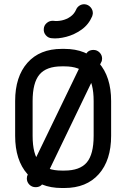

<svg xmlns="http://www.w3.org/2000/svg" viewBox="-20 -899 607 923"><path d="M52.8 -413.2Q52.8 -530.5 111.9 -597.2Q171 -664 277 -664H289.8Q395.8 -664 455 -597.2Q514.2 -530.5 514.2 -413.2V-246Q514.2 -128.8 455 -62Q395.8 4.8 289.8 4.8H277Q171 4.8 111.9 -62Q52.8 -128.8 52.8 -246ZM136.8 -413.2V-246Q136.8 -157 169.9 -118Q203 -79 277 -79H289.8Q364 -79 397.1 -118Q430.2 -157 430.2 -246V-413.2Q430.2 -501.5 397.1 -540.8Q364 -580 289.8 -580H277Q203 -580 169.9 -540.8Q136.8 -501.5 136.8 -413.2ZM392.2 -636Q402.5 -659 429.5 -659Q446.2 -659 458.5 -646.8Q470.8 -634.5 470.8 -617.2Q470.8 -606 466 -599L188.2 -22.2Q178 0.8 151 0.8Q133.5 0.8 121.2 -11.5Q109 -23.8 109 -41.2Q109 -52.2 113.8 -60ZM345.5 -851.8Q350.5 -864.5 362 -872Q373.5 -879.5 387.8 -878.5Q404.5 -876.8 415.9 -863.6Q427.2 -850.5 426.2 -833Q425.5 -830 424.8 -826.9Q424 -823.8 423.2 -820.8Q406.2 -780.8 371.8 -756.4Q337.2 -732 298.1 -721.9Q259 -711.8 229 -715.2Q211.5 -716.2 200.1 -729.8Q188.8 -743.2 190.5 -760.5Q191.5 -777.2 204.9 -788.6Q218.2 -800 235.8 -799Q255.5 -796.2 277.6 -801Q299.8 -805.8 318.1 -818.6Q336.5 -831.5 345.5 -851.8Z"/></svg>

Font: Libertine-Super Thin
Style: Regular
Weight: 100
Designer: Bastien Sozeau
Foundry: NBR — Bastien Sozeau
Version: Version 2.003;gftools[0.9.33]